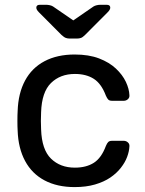

<svg xmlns="http://www.w3.org/2000/svg" viewBox="-20 -752 592 782"><path d="M284 10Q212.9 10 161.4 -17.3Q110 -44.6 82.2 -96.4Q54.3 -148.3 51.9 -219.8Q50.9 -235 50.9 -259.8Q50.9 -284.6 51.9 -300Q54.3 -372.4 82.1 -423.9Q109.8 -475.4 161.3 -502.7Q212.9 -530 284 -530Q341.9 -530 383.6 -514Q425.2 -498 452 -472.8Q478.8 -447.6 492.5 -418.9Q506.1 -390.1 507.1 -364.4Q508.1 -354.3 500.8 -347.9Q493.6 -341.5 484.2 -341.5H436.3Q426.1 -341.5 421.2 -346.2Q416.3 -350.9 411.3 -362.3Q392.9 -411.3 361.9 -431Q330.8 -450.8 284.9 -450.8Q225.4 -450.8 187.7 -413.9Q150.1 -377 147.4 -295Q145.6 -258.5 147.4 -224.8Q150.2 -142.4 187.8 -105.8Q225.4 -69.2 284.9 -69.2Q331.4 -69.2 362.3 -89Q393.1 -108.7 411.3 -157.7Q416.1 -169.1 421.1 -173.8Q426.1 -178.5 436.3 -178.5H484.2Q493.6 -178.5 500.8 -172.1Q508.1 -165.7 507.1 -155.6Q506.1 -135.2 497.8 -113Q489.6 -90.7 472.3 -68.6Q455.1 -46.4 429.2 -28.8Q403.3 -11.2 366.9 -0.6Q330.5 10 284 10ZM263.2 -595Q255.4 -595 248.3 -597.5Q241.1 -599.9 230.3 -609.9L138.6 -701.9Q127.9 -712.6 127.9 -720.6Q127.9 -732.5 142.3 -732.5H168.4Q175.2 -732.5 183.2 -730.7Q191.1 -728.9 196.2 -725.5L278.5 -668.9L360.7 -725.5Q366.1 -728.9 373.9 -730.7Q381.8 -732.5 388.6 -732.5H414.7Q429.1 -732.5 429.1 -720.6Q429.1 -712.6 418.4 -701.9L326.7 -609.9Q316.7 -599.9 309.6 -597.5Q302.4 -595 293.8 -595Z"/></svg>

Font: Rubik Light
Style: Regular
Weight: 300
Designer: Hubert and Fischer
Foundry: Hubert and Fischer
Version: Version 2.300;gftools[0.9.30]